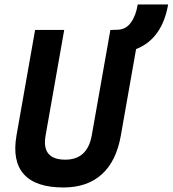

<svg xmlns="http://www.w3.org/2000/svg" viewBox="-20 -827 770 857"><path d="M263.2 9.8Q139.6 9.8 86.7 -49.1Q33.7 -107.9 53.7 -222.7L136.7 -693.4H266.6L183.6 -222.7Q164.1 -114.3 271.5 -114.3Q370.1 -114.3 389.6 -222.7L472.7 -693.4H480.5L505.4 -694.3Q542 -695.3 564.5 -726.6Q586.9 -757.8 594.7 -807.1H730.5Q703.6 -653.3 587.4 -607.9L519.5 -222.7Q499.5 -107.9 434.6 -49.1Q369.6 9.8 263.2 9.8Z"/></svg>

Font: Cascadia Code PL
Style: Bold Italic
Weight: 700
Italic angle: -10°
Monospace: yes
Designer: Aaron Bell
Foundry: Saja Typeworks
Version: Version 2404.023; ttfautohint (v1.8.4)